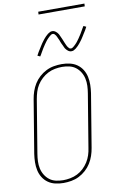

<svg xmlns="http://www.w3.org/2000/svg" viewBox="-115 -1159 756 1228"><g transform="rotate(-10 262.5 -545.5)"><path d="M195 8Q168 8 142 2Q116 -4 95.5 -18.5Q75 -33 61.5 -54.5Q48 -76 42.5 -101.5Q37 -127 37.5 -154Q38 -181 42 -208L99 -553Q103 -578 111.5 -603Q120 -628 134 -650.5Q148 -673 168.5 -691.5Q189 -710 213 -722Q237 -734 263 -738.5Q289 -743 314 -743Q341 -743 367 -737Q393 -731 413.5 -716.5Q434 -702 447.5 -680.5Q461 -659 466.5 -633.5Q472 -608 471.5 -581Q471 -554 467 -527L410 -182Q406 -157 397.5 -132Q389 -107 375 -84.5Q361 -62 340.5 -43.5Q320 -25 296 -13Q272 -1 246 3.5Q220 8 195 8ZM196 -10Q218 -10 242 -14.5Q266 -19 288 -30Q310 -41 328 -58Q346 -75 359 -95.5Q372 -116 379.5 -139Q387 -162 390 -185L447 -530Q451 -554 452 -578Q453 -602 448 -625Q443 -648 431 -667.5Q419 -687 401.5 -700.5Q384 -714 361 -719.5Q338 -725 313 -725Q291 -725 267 -720.5Q243 -716 221.5 -705Q200 -694 181.5 -677Q163 -660 150 -639.5Q137 -619 130 -596Q123 -573 119 -550L62 -205Q58 -181 57 -157Q56 -133 61 -110Q66 -87 78 -67.5Q90 -48 107.5 -34.5Q125 -21 148 -15.5Q171 -10 196 -10ZM390 -813Q384 -813 378 -815.5Q372 -818 367.5 -822Q363 -826 358.5 -830.5Q354 -835 351.5 -840Q349 -845 346.5 -850.5Q344 -856 341.5 -861.5Q339 -867 336 -872.5Q333 -878 331 -884.5Q329 -891 326.5 -897Q324 -903 321 -908.5Q318 -914 316.5 -918.5Q315 -923 311 -929Q307 -935 302.5 -939Q298 -943 292 -943Q287 -943 285 -942Q283 -941 279 -938.5Q275 -936 270.5 -932Q266 -928 260 -922Q254 -916 252 -913.5Q250 -911 247.5 -908Q245 -905 242.5 -901.5Q240 -898 237.5 -894.5Q235 -891 232 -887Q229 -883 226.5 -878.5Q224 -874 220.5 -869.5Q217 -865 214.5 -860Q212 -855 208.5 -849.5Q205 -844 202 -838.5Q199 -833 195.5 -827Q192 -821 188 -815L171 -823Q177 -835 183 -845Q189 -855 195 -864Q201 -873 205.5 -881Q210 -889 215.5 -896.5Q221 -904 225.5 -910Q230 -916 234.5 -921.5Q239 -927 246.5 -935Q254 -943 262 -949Q270 -955 276.5 -958Q283 -961 292 -961Q298 -961 304 -958.5Q310 -956 314.5 -952Q319 -948 323.5 -943.5Q328 -939 330.5 -934Q333 -929 335.5 -923.5Q338 -918 340.5 -912.5Q343 -907 345.5 -901.5Q348 -896 350.5 -889.5Q353 -883 355.5 -877Q358 -871 360.5 -865.5Q363 -860 365 -855.5Q367 -851 371 -845Q375 -839 379.5 -835Q384 -831 390 -831Q395 -831 397 -832Q399 -833 403 -835.5Q407 -838 411.5 -842Q416 -846 422 -852Q428 -858 430 -860.5Q432 -863 434.5 -866Q437 -869 439.5 -872.5Q442 -876 444.5 -879.5Q447 -883 450 -887Q453 -891 455.5 -895.5Q458 -900 461.5 -904.5Q465 -909 467.5 -914Q470 -919 473.5 -924.5Q477 -930 480 -935.5Q483 -941 486.5 -947Q490 -953 494 -959L511 -951Q505 -939 499 -929Q493 -919 487 -910Q481 -901 476.5 -893Q472 -885 466.5 -877.5Q461 -870 456.5 -864Q452 -858 447.5 -852.5Q443 -847 435.5 -839Q428 -831 420 -825Q412 -819 405.5 -816Q399 -813 390 -813ZM224 -1081 225 -1099H525L524 -1081Z"/></g></svg>

Font: Iosevka Thin
Style: Italic
Weight: 100
Italic angle: -9°
Monospace: yes
Designer: Belleve Invis
Foundry: Belleve Invis
Version: Version 32.5.0; ttfautohint (v1.8.4)